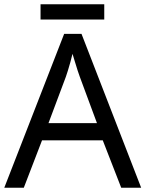

<svg xmlns="http://www.w3.org/2000/svg" viewBox="-20 -875 679 895"><path d="M545 0 459 -221H176L91 0H0L279 -717H360L638 0ZM352 -517Q349 -525 342 -546Q335 -567 328.5 -589.5Q322 -612 318 -624Q313 -604 307.5 -583.5Q302 -563 296.5 -546Q291 -529 287 -517L206 -301H432ZM466 -855V-784H169V-855Z"/></svg>

Font: Noto Sans Hebrew
Style: Regular
Weight: 400
Designer: Monotype Design Team
Foundry: Monotype Imaging Inc.
Version: Version 2.003;January 10, 2023;FontCreator 14.0.0.2877 64-bi